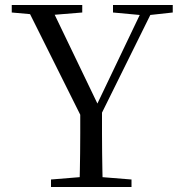

<svg xmlns="http://www.w3.org/2000/svg" viewBox="-20 -748 727 768"><path d="M184 0V-30L331 -42H357L506 -30V0ZM298 0Q299 -38 299.5 -69.5Q300 -101 300.5 -135.5Q301 -170 301 -214.5Q301 -259 301 -323H388Q388 -259 388 -214.5Q388 -170 388.5 -136Q389 -102 389.5 -70Q390 -38 391 0ZM317 -257 82 -728H180L383 -306H357L363 -320L558 -728H601L368 -257ZM27 -698V-728H309V-698L175 -687H150ZM432 -698V-728H671V-698L571 -687H551Z"/></svg>

Font: Noto Serif TC
Style: Regular
Weight: 400
Designer: Ryoko NISHIZUKA  (kana & ideographs); Frank Grießhammer (Latin, Greek & Cyrillic); Wenlong ZHANG  (bopomofo); Sandoll Co
Foundry: Adobe
Version: Version 2.003-H1;hotconv 1.1.1;makeotfexe 2.6.0